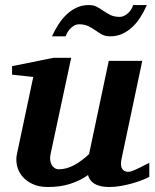

<svg xmlns="http://www.w3.org/2000/svg" viewBox="-20 -729 614 761"><path d="M571.8 -27.8Q561.5 -22.5 543.7 -15.4Q525.9 -8.3 504.2 -2.2Q482.4 3.9 459 8.1Q435.5 12.2 414.1 12.2Q388.2 12.2 372.1 6.8Q356 1.5 346.9 -6.1Q337.9 -13.7 334 -21.7Q330.1 -29.8 329.1 -35.2Q295.9 -12.2 257.3 0Q218.8 12.2 169.9 12.2Q132.8 12.2 107.2 -0.5Q81.5 -13.2 66.7 -32.2Q51.8 -51.3 47.1 -74Q42.5 -96.7 46.9 -117.2L111.8 -423.8L27.8 -433.1V-466.8L192.9 -500H262.2L180.2 -117.2Q177.7 -105.5 179 -94.7Q180.2 -84 184.6 -75.9Q189 -67.9 196.3 -63Q203.6 -58.1 212.9 -58.1Q229.5 -58.1 245.4 -62.7Q261.2 -67.4 276.1 -75.7Q291 -84 305.2 -94.7Q319.3 -105.5 333 -118.2L411.1 -487.8H543.9L461.9 -100.1Q456.1 -72.3 464.1 -60.1Q472.2 -47.9 487.8 -47.9Q491.7 -47.9 496.8 -49.1Q502 -50.3 511 -54Q520 -57.6 534.4 -64.7Q548.8 -71.8 571.8 -84ZM562 -709Q550.8 -683.1 536.4 -660.6Q522 -638.2 503.9 -621.3Q485.8 -604.5 464.1 -594.7Q442.4 -585 417 -585Q397 -585 383.8 -592.5Q370.6 -600.1 357.9 -608.9Q345.2 -617.7 330.3 -625.2Q315.4 -632.8 293 -632.8Q285.2 -632.8 277.1 -629.2Q269 -625.5 262 -618.9Q254.9 -612.3 249.3 -603.8Q243.7 -595.2 240.2 -585H186Q197.8 -610.8 212.4 -633.3Q227.1 -655.8 245.1 -672.6Q263.2 -689.5 284.7 -699.2Q306.2 -709 331.1 -709Q351.1 -709 364.5 -701.7Q377.9 -694.3 390.6 -685.5Q403.3 -676.8 418 -669.4Q432.6 -662.1 455.1 -662.1Q462.9 -662.1 470.9 -665.8Q479 -669.4 486.3 -675.8Q493.7 -682.1 499.3 -690.7Q504.9 -699.2 507.8 -709Z"/></svg>

Font: Charis SIL APac
Style: Bold Italic
Weight: 700
Italic angle: -11°
Foundry: SIL International
Version: Version 5.000